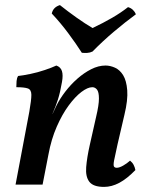

<svg xmlns="http://www.w3.org/2000/svg" viewBox="-20 -724 581 753"><path d="M41 0 95 -286Q103 -332 103 -352Q103 -372 89.5 -377Q76 -382 44 -382Q44 -394 45 -406Q46 -418 51 -426Q70 -428 99 -434Q128 -440 156 -449.5Q184 -459 201 -467Q218 -461 223 -445Q228 -429 223 -402Q216 -361 207 -333Q198 -305 186 -278L170 -118L147 0ZM394 -467Q412 -467 431 -458.5Q450 -450 463 -429Q476 -408 479 -370Q482 -332 468 -274L441 -158Q431 -114 427.5 -95Q424 -76 427 -71Q430 -66 438 -66Q448 -66 463 -74.5Q478 -83 490 -94Q499 -87 504 -77.5Q509 -68 511 -57Q478 -23 448 -7Q418 9 388 9Q346 9 330.5 -11Q315 -31 318 -68.5Q321 -106 332 -155L357 -266Q368 -312 368 -337.5Q368 -363 360.5 -372.5Q353 -382 342 -382Q324 -382 299.5 -363.5Q275 -345 249.5 -310.5Q224 -276 202.5 -227Q181 -178 170 -118L163 -228L202 -311Q215 -337 236 -364.5Q257 -392 283 -415Q309 -438 337.5 -452.5Q366 -467 394 -467ZM301 -517Q278 -553 247.5 -594Q217 -635 183 -671Q186 -684 194 -692Q202 -700 215 -704Q245 -680 279.5 -655.5Q314 -631 343 -614Q385 -634 419.5 -654Q454 -674 482 -696Q493 -693 501 -685.5Q509 -678 513 -668Q472 -638 427 -600Q382 -562 343 -522Q333 -517 321.5 -516.5Q310 -516 301 -517Z"/></svg>

Font: Vollkorn Medium
Style: Italic
Weight: 500
Italic angle: -11°
Designer: Friedrich Althausen
Foundry: Friedrich Althausen
Version: Version 5.000